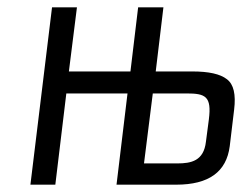

<svg xmlns="http://www.w3.org/2000/svg" viewBox="-20 -504 667 524"><path d="M461 0C550 0 598 -35 607 -105L619 -205C624 -246 618 -274 599 -288C581 -302 550 -309 505 -309H405L426 -484H357L336 -309H168L190 -484H122L63 0H131L161 -249H328L298 0ZM464 -58H373L397 -249H489C541 -249 558 -241 550 -178L542 -117C536 -65 502 -58 464 -58Z"/></svg>

Font: Gamestation Condensed
Style: Italic
Weight: 400
Width: 3
Designer: Jonas Hecksher
Foundry: Jonas Hecksher, Playtypeª, e-types AS
Version: Version 1.003